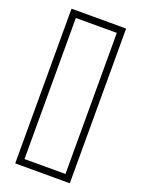

<svg xmlns="http://www.w3.org/2000/svg" viewBox="-156 -850 711 968"><g transform="rotate(20 200.0 -366.0)"><path d="M346.7 48.8H53.7V-781.2H346.7ZM90.3 12.2H310.1V-744.6H90.3Z"/></g></svg>

Font: Flanker
Style: Italic
Weight: 400
Italic angle: -12°
Designer: Flanker
Version: Version 2.027